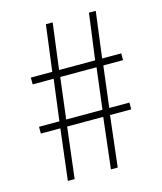

<svg xmlns="http://www.w3.org/2000/svg" viewBox="-108 -795 737 874"><g transform="rotate(-15 260.5 -357.5)"><path d="M103 0H135L164 -240H334L306 0H338L366 -240H466V-272H371L395 -466H488V-498H398L426 -715H394L365 -498H195L223 -715H191L163 -498H62V-466H161L136 -272H40V-240H132ZM168 -272 192 -466H363L339 -272Z"/></g></svg>

Font: Source Han Sans JP ExtraLight
Style: Regular
Weight: 250
Designer: Ryoko NISHIZUKA 西塚涼子 (kana, bopomofo & ideographs); Paul D. Hunt (Latin, Greek & Cyrillic); Sandoll Communications 산돌커뮤니
Foundry: Adobe
Version: Version 2.001;hotconv 1.0.107;makeotfexe 2.5.65593